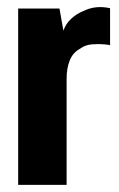

<svg xmlns="http://www.w3.org/2000/svg" viewBox="-20 -519 333 539"><path d="M31 0V-495H147L158 -433Q165 -453 180.5 -467Q196 -481 214 -488Q248 -505 289 -496V-392Q288 -393 273 -394.5Q258 -396 238.5 -394.5Q219 -393 206 -383Q185 -372 176 -350Q167 -328 167 -298V0Z"/></svg>

Font: Alumni Sans ExtraBold
Style: Regular
Weight: 800
Designer: Robert E. Leuschke
Foundry: Robert E. Leuschke
Version: Version 1.018